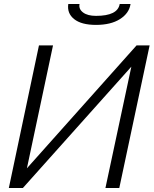

<svg xmlns="http://www.w3.org/2000/svg" viewBox="-20 -936 765 956"><path d="M458 -812Q385 -812 349 -841Q313 -870 320 -916H376Q371 -891 393.5 -874Q416 -857 458 -857Q566 -857 576 -916H630Q623 -870 577.5 -841Q532 -812 458 -812ZM24 0 174 -710H244L114 -98L660 -710H725L574 0H505L634 -604L94 0Z"/></svg>

Font: Raleway-v4020
Style: Italic
Weight: 400
Italic angle: -12°
Designer: Matt McInerney, Pablo Impallari, Rodrigo Fuenzalida
Foundry: Matt McInerney, Pablo Impallari, Rodrigo Fuenzalida
Version: Version 4.020;PS 004.020;hotconv 1.0.88;makeotf.lib2.5.64775